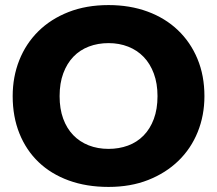

<svg xmlns="http://www.w3.org/2000/svg" viewBox="-20 -730 856 757"><path d="M408 -143Q449 -143 484.5 -156Q520 -169 546 -195.5Q572 -222 586.5 -261Q601 -300 601 -351Q601 -401 586.5 -440Q572 -479 546.5 -505.5Q521 -532 485.5 -546Q450 -560 408 -560Q366 -560 330.5 -546.5Q295 -533 269.5 -506.5Q244 -480 229.5 -441Q215 -402 215 -351Q215 -301 229 -262.5Q243 -224 268.5 -197.5Q294 -171 329.5 -157Q365 -143 408 -143ZM408 7Q321 7 251 -18.5Q181 -44 132 -91Q83 -138 56.5 -204Q30 -270 30 -351Q30 -427 56 -492.5Q82 -558 131 -606.5Q180 -655 250 -682.5Q320 -710 408 -710Q492 -710 561.5 -684.5Q631 -659 681 -611.5Q731 -564 758.5 -498Q786 -432 786 -351Q786 -275 759.5 -209.5Q733 -144 683.5 -96Q634 -48 564.5 -20.5Q495 7 408 7Z"/></svg>

Font: Tilda Sans Black
Style: Regular
Weight: 900
Designer: ParaType Ltd
Foundry: ParaType Ltd
Version: Version 1.009